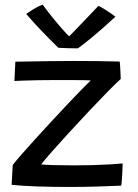

<svg xmlns="http://www.w3.org/2000/svg" viewBox="-20 -776 577 800"><path d="M485 -2.5Q443.5 -0.5 386.2 1.2Q329 3 269 3Q203 3 139.2 1Q75.5 -1 28.5 -6L33 -88.5Q45 -104 70 -132.8Q95 -161.5 127.8 -197.5Q160.5 -233.5 195.5 -271.2Q230.5 -309 263 -343.5Q295.5 -378 320.8 -403.8Q346 -429.5 358 -441Q348.5 -441.5 325.2 -442Q302 -442.5 272 -442.5Q242 -442.5 214 -442.5Q177.5 -442.5 138.8 -441.8Q100 -441 72.2 -440Q44.5 -439 40 -438.5L44 -519Q60 -519 96.8 -519.8Q133.5 -520.5 183.2 -521.2Q233 -522 287 -522Q333 -522 383.2 -521.5Q433.5 -521 478.5 -519.5Q479.5 -516.5 480.5 -501Q481.5 -485.5 482.2 -469.2Q483 -453 483 -447Q463 -429 427.5 -392.8Q392 -356.5 349.8 -311.8Q307.5 -267 266.8 -222.5Q226 -178 195 -142.8Q164 -107.5 151.5 -91Q164.5 -89 205 -88Q245.5 -87 289 -87Q326.5 -87 365.5 -88Q404.5 -89 437.8 -91Q471 -93 491 -95Q491 -89 490.2 -69Q489.5 -49 488 -29Q486.5 -9 485 -2.5ZM390 -751.5Q401.5 -746.5 416.5 -737Q431.5 -727.5 444 -718.8Q456.5 -710 461 -706.5Q406.5 -656 363.8 -620.8Q321 -585.5 304.5 -574.5Q286.5 -574.5 262 -575.2Q237.5 -576 223 -577Q190.5 -608.5 157.5 -642.8Q124.5 -677 89 -718Q101 -726.5 120.5 -738.5Q140 -750.5 158 -756.5Q175.5 -732 197.5 -704.8Q219.5 -677.5 239 -655.5Q258.5 -633.5 268 -624.5Q280 -636.5 301.2 -658.5Q322.5 -680.5 346.2 -705.5Q370 -730.5 390 -751.5Z"/></svg>

Font: Grandstander
Style: Regular
Weight: 400
Designer: Tyler Finck
Foundry: Etcetera Type Co
Version: Version 1.200; ttfautohint (v1.8.3)